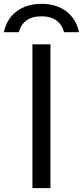

<svg xmlns="http://www.w3.org/2000/svg" viewBox="-78 -981 432 1001"><path d="M91 0H185V-750H91ZM334 -813C314 -908 240 -961 138 -961C37 -961 -38 -908 -58 -813H20C34 -866 73 -896 138 -896C203 -896 242 -866 256 -813Z"/></svg>

Font: Bounded Light
Style: Regular
Weight: 300
Designer: Vlad Churkin
Version: Version 3.0